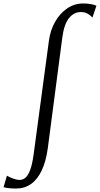

<svg xmlns="http://www.w3.org/2000/svg" viewBox="-130 -835 576 1107"><path d="M-37 252Q-59 252 -78 250Q-97 248 -109.5 244L-90 178Q-72 188.5 -51.8 195.5Q-31.5 202.5 -16.5 202.5Q0.5 202.5 15.8 190.5Q31 178.5 43.2 147Q55.5 115.5 63.5 58L152 -600Q160 -661 187.8 -709.5Q215.5 -758 257.2 -786.5Q299 -815 349 -815Q370.5 -815 391 -811.8Q411.5 -808.5 426 -802L403 -734Q390 -748 374 -756.8Q358 -765.5 336 -765.5Q295.5 -765.5 267.2 -729.8Q239 -694 229 -617L145.5 20Q135 96.5 110.5 148Q86 199.5 48.8 225.8Q11.5 252 -37 252Z"/></svg>

Font: Merriweather 48pt Light
Style: Italic
Weight: 300
Italic angle: -7.8°
Version: Version 2.101